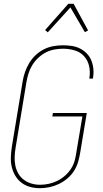

<svg xmlns="http://www.w3.org/2000/svg" viewBox="-20 -981 540 1009"><path d="M190 8Q164 8 139 1.5Q114 -5 94 -20Q74 -35 61 -56.5Q48 -78 42 -103Q36 -128 37 -154.5Q38 -181 42 -208L99 -553Q103 -578 111.5 -602.5Q120 -627 133.5 -649.5Q147 -672 167 -691Q187 -710 211 -722Q235 -734 260.5 -738.5Q286 -743 311 -743Q334 -743 357.5 -739.5Q381 -736 400.5 -726Q420 -716 435.5 -700.5Q451 -685 459.5 -664.5Q468 -644 470.5 -620.5Q473 -597 469 -573L468 -568H449L450 -573Q455 -605 448 -635Q441 -665 421 -686.5Q401 -708 371.5 -716.5Q342 -725 311 -725Q288 -725 264.5 -720.5Q241 -716 220 -705Q199 -694 180.5 -676.5Q162 -659 149.5 -638.5Q137 -618 130 -595.5Q123 -573 119 -550L62 -205Q58 -181 57 -157.5Q56 -134 60.5 -111.5Q65 -89 76 -69.5Q87 -50 105 -36.5Q123 -23 145 -16.5Q167 -10 191 -10Q213 -10 236.5 -15Q260 -20 282 -31Q304 -42 322.5 -58.5Q341 -75 354 -95.5Q367 -116 373 -139Q379 -162 382 -185L413 -369H255L258 -387H436L402 -182Q398 -157 391 -132Q384 -107 370 -84.5Q356 -62 335 -44Q314 -26 290 -14.5Q266 -3 240.5 2.5Q215 8 190 8ZM231 -811 217 -823 339 -961H367L443 -821L426 -812L350 -942Z"/></svg>

Font: Iosevka SS18 Thin
Style: Italic
Weight: 100
Italic angle: -9°
Monospace: yes
Designer: Belleve Invis
Foundry: Belleve Invis
Version: Version 25.1.1; ttfautohint (v1.8.4)